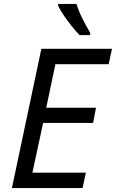

<svg xmlns="http://www.w3.org/2000/svg" viewBox="-20 -964 594 984"><path d="M41 0 192 -714H554L537 -635H264L217 -412H472L457 -334H201L146 -79H420L403 0ZM388 -784Q369 -803 347.5 -830Q326 -857 307 -885Q288 -913 278 -934V-944H372Q383 -907 402.5 -868.5Q422 -830 442 -796V-784Z"/></svg>

Font: BC Sans
Style: Italic
Weight: 400
Italic angle: -12°
Designer: Monotype Design Team
Designer: Province of B.C.
Foundry: Monotype Imaging Inc.
Version: Version 2.000;GOOG;noto-source:20170915:90ef993387c0